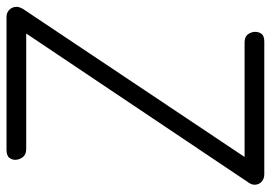

<svg xmlns="http://www.w3.org/2000/svg" viewBox="-138 -674 812 575"><g transform="rotate(-90 267.5 -386.0)"><path d="M8 -46 484 -756 505 -772Q516 -772 524 -765.5Q532 -759 534.5 -748Q537 -737 529 -723L56 -15L34 0Q21 0 12.5 -7Q4 -14 2.5 -25Q1 -36 8 -46ZM460 -30Q461 -19 455 -9.5Q449 0 431 0H34L55 -59H428Q445 -59 452 -50Q459 -41 460 -30ZM77 -743Q76 -754 82.5 -763Q89 -772 107 -772H505L484 -713H110Q93 -713 85.5 -722.5Q78 -732 77 -743Z"/></g></svg>

Font: Edu NSW ACT Foundation
Style: Regular
Weight: 400
Designer: Tina and Corey Anderson
Foundry: Google for Education
Version: Version 1.003